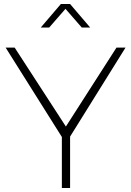

<svg xmlns="http://www.w3.org/2000/svg" viewBox="-20 -936 653 956"><path d="M306 -892 387 -799H429L329 -916H283L183 -799H225ZM605 -699H560L308 -306L53 -699H8L288 -254V0H329V-256Z"/></svg>

Font: Montserrat ExtraLight
Style: Regular
Weight: 250
Designer: Julieta Ulanovsky
Foundry: Julieta Ulanovsky
Version: Version 4.000